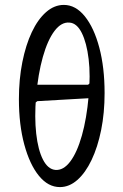

<svg xmlns="http://www.w3.org/2000/svg" viewBox="-20 -754 499 782"><path d="M224 8Q176 8 138.5 -38Q101 -84 79 -165Q57 -246 57 -350Q57 -431 71 -501Q85 -571 109.5 -623Q134 -675 167.5 -704.5Q201 -734 240 -734Q288 -734 325.5 -687.5Q363 -641 384.5 -560Q406 -479 406 -375Q406 -294 392 -224.5Q378 -155 353 -102.5Q328 -50 295 -21Q262 8 224 8ZM205 -62Q238 -59 266 -96Q294 -133 313.5 -202Q333 -271 341 -362Q349 -447 341 -513.5Q333 -580 313 -620Q293 -660 263 -662Q230 -665 202 -628Q174 -591 154.5 -522Q135 -453 127 -361Q120 -276 127.5 -209.5Q135 -143 155 -104Q175 -65 205 -62ZM103 -319 106 -409H339L359 -428V-355L132 -342Z"/></svg>

Font: Alegreya
Style: Regular
Weight: 400
Designer: Juan Pablo del Peral
Foundry: Huerta Tipografica
Version: Version 2.009